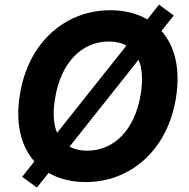

<svg xmlns="http://www.w3.org/2000/svg" viewBox="-20 -781 822 835"><path d="M682.2 -646.3 735.8 -713.8 671.5 -760.7 620.7 -696.7C575.6 -723 521.3 -736.5 459.9 -736.5C270.2 -736.5 105.1 -604.4 66.8 -371.4C45.5 -244 71.4 -144.5 129.6 -79.2L76.3 -12.1L140.6 34.8L191.4 -29.1C236.5 -2.8 291.2 10.7 353 10.7C541.5 10.7 705.6 -120 745 -353C766 -481.2 740.4 -581 682.2 -646.3ZM219.5 -353C245 -510.7 337 -600.5 453.8 -600.5C483.3 -600.5 508.9 -594.5 529.8 -582.7L228.3 -203.5C212.7 -240.4 208.8 -290.1 219.5 -353ZM592 -371.4C566.1 -213.8 474.8 -125.7 358.7 -125.7C329.2 -125.7 303.6 -131.7 282.3 -143.1L582.7 -521.3C598.4 -484 602.3 -433.9 592 -371.4Z"/></svg>

Font: TID UI
Style: Bold Italic
Weight: 700
Italic angle: -9.39999°
Designer: The TID Project Authors
Foundry: Bakken & Bæck
Version: Version 1.001;hotconv 1.0.109;makeotfexe 2.5.65596